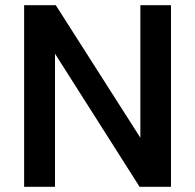

<svg xmlns="http://www.w3.org/2000/svg" viewBox="-20 -720 753 740"><path d="M639 -700V0H518L192 -513V0H73V-700H195L521 -189V-700Z"/></svg>

Font: Albert Sans SemiBold
Style: Regular
Weight: 600
Designer: Andreas Rasmussen
Foundry: a.Foundry
Version: Version 1.025